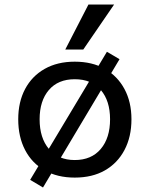

<svg xmlns="http://www.w3.org/2000/svg" viewBox="-20 -780 664 853"><path d="M312 9Q235 9 178.5 -23Q122 -55 91.5 -113.5Q61 -172 61 -250Q61 -327 91.5 -384.5Q122 -442 178.5 -474Q235 -506 312 -506Q390 -506 446 -474Q502 -442 533 -384.5Q564 -327 564 -250Q564 -172 533 -113.5Q502 -55 446 -23Q390 9 312 9ZM312 -69Q386 -69 427.5 -118Q469 -167 469 -250Q469 -332 428 -380Q387 -428 312 -428Q238 -428 197 -380Q156 -332 156 -250Q156 -167 197.5 -118Q239 -69 312 -69ZM171 53 114 19 455 -550 511 -517ZM270 -560 373 -760H487L350 -560Z"/></svg>

Font: Nunito Sans 7pt Medium
Style: Regular
Weight: 500
Designer: Vernon Adams
Foundry: Vernon Adams
Version: Version 3.101;gftools[0.9.27]